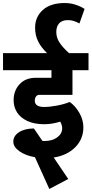

<svg xmlns="http://www.w3.org/2000/svg" viewBox="-40 -1020 605 1269"><path d="M190 -354Q190 -334 205.5 -323.5Q221 -313 251 -313Q288 -313 336 -322Q384 -331 421 -346Q458 -320 484.5 -274Q511 -228 511 -179Q511 -100 456.5 -46Q402 8 315 21L411 163L286 229L191 19Q128 8 88 -20.5Q48 -49 48 -84Q48 -121 84.5 -145.5Q121 -170 184 -171L240 -89Q245 -88 254 -88Q305 -88 338 -112Q371 -136 371 -172Q371 -193 358 -216Q304 -199 253 -199Q186 -199 140.5 -220.5Q95 -242 72.5 -277.5Q50 -313 50 -357Q50 -421 89.5 -463.5Q129 -506 198 -506H300V-556H-20V-669H271Q232 -706 212 -746.5Q192 -787 192 -837Q192 -908 243 -954Q294 -1000 388 -1000Q425 -1000 459 -989Q493 -978 519 -961L485 -865Q466 -875 448.5 -881Q431 -887 409 -887Q370 -887 351 -866Q332 -845 332 -808Q332 -770 354.5 -737Q377 -704 416 -669H545V-556H439V-393H218Q206 -393 198 -382Q190 -371 190 -354Z"/></svg>

Font: Martel Sans ExtraBold
Style: Regular
Weight: 800
Designer: Dan Reynolds and Mathieu Réguer
Foundry: Dan Reynolds and Mathieu Réguer
Version: Version 1.002; ttfautohint (v1.1) -l 5 -r 5 -G 72 -x 0 -D la